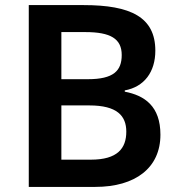

<svg xmlns="http://www.w3.org/2000/svg" viewBox="-20 -734 704 754"><path d="M308 -714H93V0H354C512 0 610 -75 610 -205C610 -317 548 -359 470 -374V-379C547 -393 590 -452 590 -535C590 -667 493 -714 308 -714ZM325 -423H221V-608H315C414 -608 458 -582 458 -518C458 -456 426 -423 325 -423ZM221 -320H331C440 -320 476 -279 476 -217C476 -151 441 -107 337 -107H221Z"/></svg>

Font: Noto Sans Gunjala Gondi Semibold
Style: Regular
Weight: 400
Designer: Ek Type
Foundry: Ek Type
Version: Version 1.004